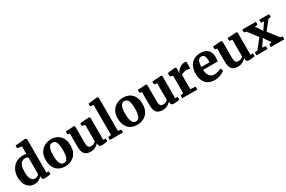

<svg xmlns="http://www.w3.org/2000/svg" viewBox="147 -2219 5413 3628"><g transform="rotate(-30 2854.0 -404.5)"><path d="M248 11Q203 11 163.8 -5Q124.5 -21 94.5 -54.5Q64.5 -88 47.5 -140Q30.5 -192 30.5 -264.5Q30.5 -346 64.2 -415.5Q98 -485 164.5 -527.5Q231 -570 329.5 -570Q347 -570 363.5 -567.8Q380 -565.5 394.5 -562.5V-726L297.5 -740V-800L512.5 -819.5H516L546 -797V-64.5H598V-3.5Q576 1 541 6.2Q506 11.5 474 11.5Q442.5 11.5 427 1.8Q411.5 -8 411.5 -42.5V-69Q395.5 -46 369.8 -28Q344 -10 312.5 0.5Q281 11 248 11ZM304 -76Q326 -76 343.5 -82.5Q361 -89 374 -98.8Q387 -108.5 394.5 -118V-480.5Q387.5 -490 367.8 -496.8Q348 -503.5 324.5 -503.5Q288.5 -503.5 259 -482.2Q229.5 -461 212 -412.5Q194.5 -364 193.5 -281Q193 -208.5 207.5 -163.2Q222 -118 247.2 -97Q272.5 -76 304 -76Z M651.5 -275.5Q651.5 -350 674.2 -405.2Q697 -460.5 736 -497Q775 -533.5 825.2 -551.8Q875.5 -570 931 -570Q1015 -570 1074.5 -535.5Q1134 -501 1165.8 -437Q1197.5 -373 1197.5 -283.5Q1197.5 -207.5 1174.8 -152Q1152 -96.5 1113 -60.2Q1074 -24 1023.5 -6.5Q973 11 917.5 11Q855 11 805.8 -8.5Q756.5 -28 722.2 -65.2Q688 -102.5 669.8 -155.8Q651.5 -209 651.5 -275.5ZM927 -56.5Q961 -56.5 983.8 -79.5Q1006.5 -102.5 1018.2 -150.2Q1030 -198 1030 -272Q1030 -327.5 1024.5 -370.5Q1019 -413.5 1006.5 -443Q994 -472.5 974 -487.5Q954 -502.5 925 -502.5Q891 -502.5 867.2 -479.5Q843.5 -456.5 831.2 -409Q819 -361.5 819 -287Q819 -231 825 -188Q831 -145 844 -115.8Q857 -86.5 877.5 -71.5Q898 -56.5 927 -56.5Z M1715 10Q1680 10 1664.8 -5.2Q1649.5 -20.5 1649.5 -49V-73Q1633.5 -52.5 1606.5 -33.2Q1579.5 -14 1546.5 -1.5Q1513.5 11 1478.5 11Q1381.5 11 1340.2 -37.8Q1299 -86.5 1299 -200.5V-480.5L1250.5 -494V-555L1430.5 -568H1431.5L1453 -554V-198.5Q1453 -153 1460.2 -126.5Q1467.5 -100 1484.5 -88.2Q1501.5 -76.5 1531 -76.5Q1556 -76.5 1575.2 -83.5Q1594.5 -90.5 1608.8 -100Q1623 -109.5 1631.5 -117.5V-480.5L1567 -496V-555L1758 -568H1761L1785 -554V-66H1839L1838.5 -5Q1820.5 -1.5 1788.2 4.2Q1756 10 1715 10Z M1957.5 -72.5V-726L1885.5 -739V-796.5L2079.5 -819.5H2081.5L2110 -799.5V-72L2178.5 -63.5V0H1890.5V-63.5Z M2222.5 -275.5Q2222.5 -350 2245.2 -405.2Q2268 -460.5 2307 -497Q2346 -533.5 2396.2 -551.8Q2446.5 -570 2502 -570Q2586 -570 2645.5 -535.5Q2705 -501 2736.8 -437Q2768.5 -373 2768.5 -283.5Q2768.5 -207.5 2745.8 -152Q2723 -96.5 2684 -60.2Q2645 -24 2594.5 -6.5Q2544 11 2488.5 11Q2426 11 2376.8 -8.5Q2327.5 -28 2293.2 -65.2Q2259 -102.5 2240.8 -155.8Q2222.5 -209 2222.5 -275.5ZM2498 -56.5Q2532 -56.5 2554.8 -79.5Q2577.5 -102.5 2589.2 -150.2Q2601 -198 2601 -272Q2601 -327.5 2595.5 -370.5Q2590 -413.5 2577.5 -443Q2565 -472.5 2545 -487.5Q2525 -502.5 2496 -502.5Q2462 -502.5 2438.2 -479.5Q2414.5 -456.5 2402.2 -409Q2390 -361.5 2390 -287Q2390 -231 2396 -188Q2402 -145 2415 -115.8Q2428 -86.5 2448.5 -71.5Q2469 -56.5 2498 -56.5Z M3286 10Q3251 10 3235.8 -5.2Q3220.5 -20.5 3220.5 -49V-73Q3204.5 -52.5 3177.5 -33.2Q3150.5 -14 3117.5 -1.5Q3084.5 11 3049.5 11Q2952.5 11 2911.2 -37.8Q2870 -86.5 2870 -200.5V-480.5L2821.5 -494V-555L3001.5 -568H3002.5L3024 -554V-198.5Q3024 -153 3031.2 -126.5Q3038.5 -100 3055.5 -88.2Q3072.5 -76.5 3102 -76.5Q3127 -76.5 3146.2 -83.5Q3165.5 -90.5 3179.8 -100Q3194 -109.5 3202.5 -117.5V-480.5L3138 -496V-555L3329 -568H3332L3356 -554V-66H3410L3409.5 -5Q3391.5 -1.5 3359.2 4.2Q3327 10 3286 10Z M3471 0V-62.5L3534 -71.5V-455L3472.5 -473.5V-548L3634 -569H3636.5L3664 -548.5V-525.5L3661 -438H3664Q3668.5 -452.5 3683.2 -473.8Q3698 -495 3721.5 -516.2Q3745 -537.5 3776 -551.8Q3807 -566 3844 -566Q3858.5 -566 3868.2 -563.8Q3878 -561.5 3884 -559.5V-403Q3873 -411.5 3854.8 -416Q3836.5 -420.5 3805.5 -420.5Q3776.5 -420.5 3753.5 -414.5Q3730.5 -408.5 3714.2 -400.2Q3698 -392 3688 -385V-72L3800.5 -62.5V0Z M4185.5 11Q4092 11 4033.5 -26Q3975 -63 3947.8 -128.2Q3920.5 -193.5 3920.5 -278Q3920.5 -347 3940 -401.2Q3959.5 -455.5 3995.2 -493Q4031 -530.5 4081 -550.2Q4131 -570 4192.5 -570Q4296.5 -570 4350.5 -516.8Q4404.5 -463.5 4407 -367.5Q4407 -334 4404.8 -309.5Q4402.5 -285 4398.5 -266.5H4080Q4082.5 -223 4093 -189.2Q4103.5 -155.5 4122 -132Q4140.5 -108.5 4167 -96.5Q4193.5 -84.5 4228.5 -84.5Q4269 -84.5 4309.5 -98.5Q4350 -112.5 4373 -127L4399.5 -69.5Q4384 -52.5 4351.2 -33.8Q4318.5 -15 4275.2 -2Q4232 11 4185.5 11ZM4079.5 -330.5H4255.5Q4256 -341 4256.8 -351.5Q4257.5 -362 4257.5 -372.5Q4257.5 -431.5 4239.8 -467Q4222 -502.5 4177 -502.5Q4156.5 -502.5 4139.2 -495Q4122 -487.5 4109 -468.8Q4096 -450 4088.2 -416.5Q4080.5 -383 4079.5 -330.5Z M4928.5 10Q4893.5 10 4878.2 -5.2Q4863 -20.5 4863 -49V-73Q4847 -52.5 4820 -33.2Q4793 -14 4760 -1.5Q4727 11 4692 11Q4595 11 4553.8 -37.8Q4512.5 -86.5 4512.5 -200.5V-480.5L4464 -494V-555L4644 -568H4645L4666.5 -554V-198.5Q4666.5 -153 4673.8 -126.5Q4681 -100 4698 -88.2Q4715 -76.5 4744.5 -76.5Q4769.5 -76.5 4788.8 -83.5Q4808 -90.5 4822.2 -100Q4836.5 -109.5 4845 -117.5V-480.5L4780.5 -496V-555L4971.5 -568H4974.5L4998.5 -554V-66H5052.5L5052 -5Q5034 -1.5 5001.8 4.2Q4969.5 10 4928.5 10Z M5152.5 -72.5 5312.5 -272 5151.5 -483 5101.5 -494.5V-556H5399V-494.5L5336 -483L5409.5 -378.5L5435 -336L5461 -378.5L5536.5 -483L5471 -494.5V-556H5687.5V-494.5L5631.5 -483L5480 -292.5L5649 -72L5699 -62.5V0H5405V-62.5L5461.5 -72.5L5387.5 -183.5L5357.5 -227.5L5333.5 -184L5257.5 -72.5L5333 -62.5V0H5091V-62.5Z"/></g></svg>

Font: Merriweather ExtraBold
Style: Regular
Weight: 800
Version: Version 2.100